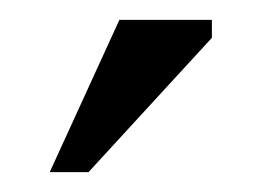

<svg xmlns="http://www.w3.org/2000/svg" viewBox="-20 -694 262 193"><path d="M30 -521H69L193 -656V-674H100Z"/></svg>

Font: mjx-stx-n
Style: Regular
Weight: 500
Version: 1.0.0